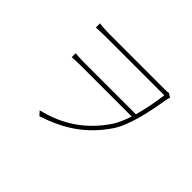

<svg xmlns="http://www.w3.org/2000/svg" viewBox="-136 -972 1272 1272"><g transform="rotate(45 500.0 -335.5)"><path d="M178 -695V-656C217 -658 241 -659 270 -659C341 -659 755 -659 816 -659C809 -598 794 -514 772 -437H285C253 -437 229 -439 204 -441V-404C229 -405 253 -407 285 -407H763C747 -359 729 -316 708 -284C609 -137 478 -47 303 -5L329 24C506 -33 633 -120 733 -268C793 -358 827 -522 846 -646C849 -661 853 -669 855 -674L827 -692C820 -690 810 -689 796 -689C752 -689 341 -689 270 -689C231 -689 194 -693 178 -695Z"/></g></svg>

Font: Noto Sans CJK SC Thin
Style: Regular
Weight: 100
Designer: Ryoko NISHIZUKA 西塚涼子 (kana, bopomofo & ideographs); Paul D. Hunt (Latin, Greek & Cyrillic); Sandoll Communications 산돌커뮤니
Foundry: Adobe
Version: Version 2.004;hotconv 1.0.118;makeotfexe 2.5.65603